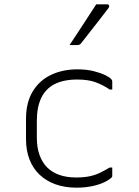

<svg xmlns="http://www.w3.org/2000/svg" viewBox="-20 -856 640 886"><path d="M337 -536Q379 -536 411 -528Q443 -520 464 -510Q485 -500 492 -492Q496 -488 497 -485.5Q498 -483 498 -479Q498 -470 498 -461Q498 -452 498 -443H486Q455 -464 421 -476.5Q387 -489 337 -489Q273 -489 231.5 -467.5Q190 -446 170 -403.5Q150 -361 150 -298V-221Q150 -175 162.5 -140.5Q175 -106 198 -83Q220 -61 253.5 -49Q287 -37 332 -37Q367 -37 393 -42.5Q419 -48 441 -58.5Q463 -69 486 -83H498Q498 -73 498 -64Q498 -55 498 -45Q498 -43 497.5 -41Q497 -39 495 -37Q483 -25 459 -14Q435 -3 402.5 3.5Q370 10 333 10Q279 10 236 -5.5Q193 -21 162.5 -50Q132 -79 116 -120.5Q100 -162 100 -214V-306Q100 -384 131.5 -435Q163 -486 216.5 -511Q270 -536 337 -536ZM424 -836Q441 -836 450.5 -836Q460 -836 474 -836Q482 -836 483.5 -830Q485 -824 480 -818Q457 -788 438.5 -764Q420 -740 400.5 -715.5Q381 -691 354 -656Q352 -653 347.5 -650.5Q343 -648 337 -648Q327 -648 318.5 -648Q310 -648 301 -648Q321 -678 341.5 -709.5Q362 -741 383 -773Q404 -805 424 -836Z"/></svg>

Font: Recursive Monospace Light
Style: Regular
Weight: 300
Version: Version 1.047